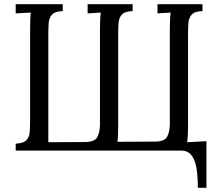

<svg xmlns="http://www.w3.org/2000/svg" viewBox="-20 -720 1041 918"><path d="M926 178Q926 128 920 87.5Q914 47 896.5 23.5Q879 0 846 0H55V-33Q93 -35 107 -50.5Q121 -66 122.5 -93.5Q124 -121 124 -156V-581Q124 -635 127 -660Q109 -659 91 -658Q73 -657 55 -656V-700H280V-667Q243 -666 228.5 -650Q214 -634 212.5 -607Q211 -580 211 -544V-40L393 -41Q434 -43 445.5 -65Q457 -87 458 -122V-581Q458 -608 459 -627.5Q460 -647 462 -660Q446 -659 430.5 -658Q415 -657 399 -656V-700H614V-667Q577 -666 562.5 -650Q548 -634 546.5 -607Q545 -580 545 -544V-112Q545 -77 542 -42L727 -43Q768 -45 779.5 -67Q791 -89 792 -124V-581Q792 -608 793 -627.5Q794 -647 796 -660Q780 -659 764.5 -658Q749 -657 733 -656V-700H948V-667Q911 -666 896.5 -650Q882 -634 880.5 -607Q879 -580 879 -544V-112Q879 -92 878 -73.5Q877 -55 875 -40L967 -45V178Z"/></svg>

Font: Lora
Style: Regular
Weight: 400
Designer: Olga Karpushina, Alexei Vanyashin (Cyrillic)
Foundry: Cyreal
Version: Version 3.005; ttfautohint (v1.8.4.7-5d5b)